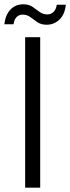

<svg xmlns="http://www.w3.org/2000/svg" viewBox="-37 -873 326 893"><path d="M80 0V-700H150V0ZM180 -758Q154 -758 136.5 -770Q119 -782 104 -793.5Q89 -805 68 -805Q52 -805 40.5 -794Q29 -783 26 -760H-17Q-11 -806 12.5 -829.5Q36 -853 71 -853Q97 -853 114 -841.5Q131 -830 146.5 -818Q162 -806 184 -806Q200 -806 212 -817.5Q224 -829 227 -851H269Q265 -807 240 -782.5Q215 -758 180 -758Z"/></svg>

Font: DM Sans 12pt Light
Style: Regular
Weight: 300
Version: Version 4.004;gftools[0.9.30]